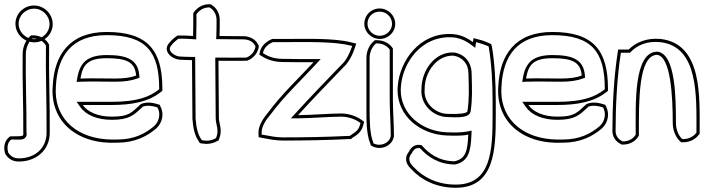

<svg xmlns="http://www.w3.org/2000/svg" viewBox="-41 -650 3334 907"><path d="M-18 71V73C-6 97 17 114 49 113C128 113 194 61 194 -23C195 -161 189 -297 191 -433V-439C177 -466 149 -483 116 -483H106L98 -476C80 -458 66 -428 66 -394C64 -273 70 -144 69 -26C69 -7 76 -6 16 -6H7L1 -1C-19 15 -25 44 -18 71ZM-3 67C-9 44 -4 22 10 11L12 9H16C50 9 70 14 81 -3C88 -14 84 -22 84 -26C85 -145 79 -273 81 -394C81 -424 94 -450 108 -465L112 -468H116C143 -468 164 -455 176 -435V-433C174 -297 180 -161 179 -23C179 52 122 98 49 98C24 99 7 86 -3 69ZM32 -538C32 -488 74 -450 121 -450C169 -450 208 -489 208 -536C208 -584 168 -624 120 -624C72 -624 32 -586 32 -538ZM47 -538C47 -577 80 -609 120 -609C160 -609 193 -576 193 -536C193 -497 161 -465 121 -465C82 -465 47 -497 47 -538Z M208 -243C195 -77 323 34 514 24C594 24 653 -5 698 -44C728 -72 734 -115 717 -147L713 -155C686 -164 655 -171 626 -159L622 -156C579 -117 568 -99 487 -99C422 -99 373 -121 350 -154H485C582 -154 660 -169 717 -214L726 -221V-231C726 -410 659 -499 463 -499C288 -499 215 -391 208 -243ZM223 -242C230 -385 297 -484 463 -484C651 -484 711 -404 711 -231V-228L708 -226C686 -209 662 -196 633 -187C591 -174 542 -169 485 -169H321L338 -145C365 -106 419 -84 487 -84C571 -84 591 -107 632 -144L633 -146C655 -154 679 -150 702 -143L704 -140C718 -114 712 -78 688 -55C644 -17 590 9 514 9H513C494 10 477 9 460 8C307 -4 212 -102 223 -242ZM321 -263 340 -264C394 -266 451 -264 503 -264C547 -264 581 -269 607 -279L618 -283L617 -294C611 -369 558 -390 464 -390C369 -390 336 -352 324 -281ZM339 -279C350 -345 374 -375 464 -375C557 -375 597 -357 602 -293C579 -284 546 -279 503 -279C451 -279 394 -281 339 -279Z M755 -443C728 -407 771 -371 807 -368C828 -367 846 -366 866 -366C866 -274 868 -180 868 -90V-89C871 -43 880 -8 897 16L903 26L914 28C938 32 961 29 982 18L991 14L995 4C1011 -36 993 -69 993 -92C993 -180 991 -271 991 -363C1034 -362 1078 -363 1120 -363H1126C1157 -375 1178 -399 1182 -433L1178 -440C1166 -465 1138 -479 1109 -479C1071 -479 1035 -480 996 -480C997 -504 997 -530 997 -556C997 -586 982 -613 960 -626L954 -630H947C912 -630 887 -611 872 -588V-580C872 -544 872 -514 871 -480C851 -481 829 -483 804 -482H797C780 -470 768 -460 755 -443ZM767 -434C778 -448 788 -457 802 -467H804C829 -468 849 -466 870 -465L886 -464V-480C887 -514 887 -544 887 -580V-583C900 -601 920 -615 947 -615H949L952 -613C969 -603 982 -581 982 -556C982 -530 982 -505 981 -481L980 -465H996C1035 -465 1071 -464 1109 -464C1134 -464 1155 -453 1164 -434L1165 -433L1166 -430C1161 -405 1147 -388 1123 -378H1120C1078 -378 1034 -377 991 -378H976V-363C976 -271 978 -180 978 -92C978 -61 995 -36 981 -2L979 3L975 4V5C957 14 938 17 917 13L912 12L910 8L909 7C895 -13 886 -45 883 -89V-90C883 -180 881 -274 881 -366V-381H866C847 -381 829 -382 808 -383C798 -384 786 -388 777 -395C761 -407 756 -420 767 -434Z M1180 -22 1181 -2 1200 2C1227 7 1261 14 1295 14C1400 14 1506 12 1608 7H1617L1624 1C1632 -6 1666 -19 1675 -59L1679 -75L1665 -85C1642 -101 1608 -114 1569 -114C1502 -113 1436 -107 1367 -106C1436 -182 1508 -256 1581 -332C1609 -357 1626 -396 1635 -423L1642 -444L1617 -450C1537 -471 1400 -466 1306 -466H1245C1218 -455 1194 -435 1187 -406L1184 -392L1197 -384C1221 -368 1255 -357 1295 -357C1342 -356 1390 -356 1440 -356C1369 -279 1292 -208 1225 -118C1204 -93 1179 -57 1180 -22ZM1195 -14V-23C1194 -51 1215 -84 1236 -108L1237 -109C1303 -198 1379 -268 1451 -346L1474 -371H1440C1390 -371 1342 -371 1295 -372C1257 -372 1227 -382 1205 -397L1201 -399L1202 -403C1207 -425 1225 -441 1248 -451H1306C1400 -451 1537 -455 1613 -435L1623 -433L1621 -428C1612 -402 1596 -365 1571 -343L1570 -342C1497 -266 1425 -192 1356 -116L1333 -91H1367C1437 -92 1503 -98 1569 -99C1604 -99 1636 -87 1656 -73L1662 -69L1660 -62C1652 -28 1627 -21 1614 -10L1611 -8H1608H1607C1505 -3 1400 -1 1295 -1C1263 -1 1230 -8 1203 -13Z M1680 -538C1680 -499 1713 -466 1753 -466C1793 -466 1826 -498 1826 -537C1826 -577 1793 -610 1752 -610C1712 -610 1680 -578 1680 -538ZM1690 -138C1690 -88 1689 -17 1708 28L1711 37L1720 42C1761 61 1810 39 1819 -2L1820 -4V-7C1820 -61 1815 -129 1815 -178V-421C1800 -444 1774 -460 1740 -460H1730L1722 -453C1702 -435 1690 -406 1690 -376ZM1695 -538C1695 -570 1720 -595 1752 -595C1785 -595 1811 -569 1811 -537C1811 -507 1785 -481 1753 -481C1721 -481 1695 -507 1695 -538ZM1705 -138V-376C1705 -402 1716 -427 1732 -442L1736 -445H1740C1768 -445 1788 -432 1800 -416V-178C1800 -129 1805 -58 1805 -8L1804 -5C1803 -2 1803 0 1802 3C1791 28 1756 42 1727 29L1723 27L1722 23V22C1705 -18 1705 -88 1705 -138Z M1837 -225C1837 -99 1947 -15 2068 -10C2103 -9 2137 -7 2171 -14C2168 61 2160 100 2106 112C2032 111 1984 75 1951 36C1921 29 1902 43 1890 68C1884 75 1880 83 1878 92C1873 122 1894 141 1903 150C1949 200 2020 237 2112 237C2296 237 2301 56 2301 -105V-168C2301 -261 2296 -353 2283 -429L2280 -441L2268 -447C2251 -454 2236 -460 2222 -463L2196 -470L2193 -451C2172 -467 2146 -481 2114 -487C1961 -508 1861 -385 1841 -268C1839 -254 1837 -239 1837 -225ZM1852 -225C1852 -237 1854 -253 1856 -266C1875 -378 1970 -491 2112 -472C2142 -466 2164 -454 2184 -439L2204 -424L2208 -451L2218 -448H2219C2231 -445 2246 -439 2262 -433L2267 -431L2268 -426C2281 -351 2286 -260 2286 -168V-105C2286 60 2280 222 2112 222C2024 222 1958 187 1914 140C1904 130 1890 116 1893 95C1895 88 1897 83 1901 78L1903 76L1904 74C1914 54 1925 47 1943 50C1979 90 2030 126 2106 127H2108H2109C2174 113 2183 61 2186 -13L2187 -33L2168 -29C2137 -23 2104 -24 2069 -25C1954 -30 1852 -109 1852 -225ZM1950 -229C1944 -158 2003 -99 2072 -97C2120 -95 2172 -92 2181 -120L2182 -121V-122C2191 -182 2189 -229 2187 -301C2187 -357 2153 -394 2105 -402H2104H2103C2015 -407 1950 -319 1950 -230ZM1965 -228V-230C1965 -313 2026 -391 2102 -387C2143 -380 2172 -350 2172 -301C2174 -228 2176 -182 2167 -124C2164 -114 2127 -110 2073 -112C2011 -114 1959 -167 1965 -228Z M2313 -243C2300 -77 2428 34 2619 24C2699 24 2758 -5 2803 -44C2833 -72 2839 -115 2822 -147L2818 -155C2791 -164 2760 -171 2731 -159L2727 -156C2684 -117 2673 -99 2592 -99C2527 -99 2478 -121 2455 -154H2590C2687 -154 2765 -169 2822 -214L2831 -221V-231C2831 -410 2764 -499 2568 -499C2393 -499 2320 -391 2313 -243ZM2328 -242C2335 -385 2402 -484 2568 -484C2756 -484 2816 -404 2816 -231V-228L2813 -226C2791 -209 2767 -196 2738 -187C2696 -174 2647 -169 2590 -169H2426L2443 -145C2470 -106 2524 -84 2592 -84C2676 -84 2696 -107 2737 -144L2738 -146C2760 -154 2784 -150 2807 -143L2809 -140C2823 -114 2817 -78 2793 -55C2749 -17 2695 9 2619 9H2618C2599 10 2582 9 2565 8C2412 -4 2317 -102 2328 -242ZM2426 -263 2445 -264C2499 -266 2556 -264 2608 -264C2652 -264 2686 -269 2712 -279L2723 -283L2722 -294C2716 -369 2663 -390 2569 -390C2474 -390 2441 -352 2429 -281ZM2444 -279C2455 -345 2479 -375 2569 -375C2662 -375 2702 -357 2707 -293C2684 -284 2651 -279 2608 -279C2556 -279 2499 -281 2444 -279Z M2852 -31C2852 -5 2867 19 2891 30L2896 33H2902C2932 33 2959 19 2973 -3L2977 -9V-16C2977 -172 2974 -389 3063 -391C3128 -383 3137 -193 3137 -70C3137 -37 3149 -5 3169 15L3177 22H3187C3217 22 3244 8 3259 -12L3264 -18V-26C3264 -189 3279 -444 3079 -466C3015 -472 2962 -450 2929 -416H2879L2876 -396C2859 -284 2852 -153 2852 -31ZM2867 -31C2867 -152 2874 -283 2891 -394L2892 -401H2935L2940 -406C2970 -437 3017 -457 3077 -451C3260 -431 3249 -195 3249 -26V-23L3247 -21C3235 -5 3212 7 3187 7H3183L3179 4C3162 -13 3152 -41 3152 -70C3152 -185 3151 -395 3065 -406H3064H3063C2952 -403 2962 -162 2962 -16V-14L2960 -11C2949 6 2928 18 2902 18H2900L2898 17L2897 16C2878 7 2867 -11 2867 -31Z"/></svg>

Font: Snowfall
Style: BlkOl
Weight: 900
Designer: Jasper
Foundry: Cannot Into Space Fonts
Version: Version 0.9